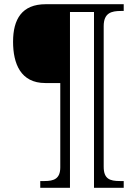

<svg xmlns="http://www.w3.org/2000/svg" viewBox="-20 -780 652 911"><path d="M171 111H312V-723H426V111H567V79H549C501 79 472 69 472 11V-656C472 -719 509 -728 554 -728H567V-760H197C84 -760 42 -689 42 -582C42 -478 78 -386 195 -386H266V14C266 69 235 79 191 79H171Z"/></svg>

Font: Noto Serif Ethiopic Light
Style: Regular
Weight: 300
Designer: Monotype Design Team
Foundry: Monotype Imaging Inc.
Version: Version 2.102